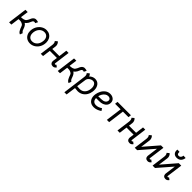

<svg xmlns="http://www.w3.org/2000/svg" viewBox="456 -2600 4745 4745"><g transform="rotate(45 2828.5 -227.0)"><path d="M168 -500 139 -294Q158 -294 184 -296.5Q210 -299 230 -305Q276 -318 295 -351Q307 -366 317 -387.5Q327 -409 329 -414Q334 -429 344 -448Q361 -479 381 -495.5Q401 -512 428 -518Q434 -519 447 -519Q469 -519 491.5 -514.5Q514 -510 525 -503L490 -435Q481 -446 460 -446Q439 -446 427 -436Q420 -432 413.5 -421Q407 -410 395 -383Q384 -356 372 -333Q342 -284 305 -259Q341 -236 357 -205Q371 -185 386 -141Q395 -112 405 -91Q429 -51 450 -45L423 26Q374 10 346 -51Q334 -71 326 -93Q318 -115 317 -119Q300 -164 290 -176Q270 -195 240 -206.5Q210 -218 185 -218H131L101 4H22L88 -500Z M539 -214Q539 -235 542 -256Q552 -330 591 -389.5Q630 -449 688.5 -483Q747 -517 814 -517Q877 -517 925 -488.5Q973 -460 999.5 -409Q1026 -358 1026 -293Q1026 -272 1023 -249Q1014 -175 975.5 -116Q937 -57 878.5 -23.5Q820 10 752 10Q689 10 640.5 -18.5Q592 -47 565.5 -98Q539 -149 539 -214ZM945 -257Q948 -277 948 -293Q948 -362 911.5 -402.5Q875 -443 812 -443Q738 -443 685 -389Q632 -335 621 -249Q619 -237 619 -213Q619 -145 655.5 -104.5Q692 -64 755 -64Q829 -64 881.5 -117Q934 -170 945 -257Z M1543 -83Q1543 -73 1547.5 -68Q1552 -63 1560 -63Q1578 -63 1590 -83L1644 -42Q1611 11 1553 11Q1511 11 1487 -12.5Q1463 -36 1463 -76Q1463 -88 1464 -94L1480 -209H1232L1205 0H1125L1172 -354Q1174 -366 1174 -388Q1174 -441 1147 -467L1204 -516Q1227 -502 1244 -465.5Q1261 -429 1256 -388L1242 -285H1490L1518 -500H1597L1543 -87Z M1868 -500 1839 -294Q1858 -294 1884 -296.5Q1910 -299 1930 -305Q1976 -318 1995 -351Q2007 -366 2017 -387.5Q2027 -409 2029 -414Q2034 -429 2044 -448Q2061 -479 2081 -495.5Q2101 -512 2128 -518Q2134 -519 2147 -519Q2169 -519 2191.5 -514.5Q2214 -510 2225 -503L2190 -435Q2181 -446 2160 -446Q2139 -446 2127 -436Q2120 -432 2113.5 -421Q2107 -410 2095 -383Q2084 -356 2072 -333Q2042 -284 2005 -259Q2041 -236 2057 -205Q2071 -185 2086 -141Q2095 -112 2105 -91Q2129 -51 2150 -45L2123 26Q2074 10 2046 -51Q2034 -71 2026 -93Q2018 -115 2017 -119Q2000 -164 1990 -176Q1970 -195 1940 -206.5Q1910 -218 1885 -218H1831L1801 4H1722L1788 -500Z M2697 -300Q2697 -277 2694 -253Q2684 -177 2648 -117.5Q2612 -58 2553.5 -24Q2495 10 2422 10Q2391 10 2323 1L2287 260H2210L2290 -352Q2293 -372 2293 -387Q2293 -439 2265 -465L2323 -514Q2337 -505 2349 -487.5Q2361 -470 2367 -448Q2395 -479 2434.5 -496.5Q2474 -514 2511 -514Q2601 -514 2649 -453.5Q2697 -393 2697 -300ZM2614 -255Q2617 -276 2617 -295Q2617 -359 2589 -399.5Q2561 -440 2510 -440Q2462 -440 2418 -407.5Q2374 -375 2364 -326L2328 -70Q2385 -64 2420 -64Q2502 -64 2552.5 -116Q2603 -168 2614 -255Z M2783 -196Q2783 -217 2786 -239Q2795 -306 2827.5 -369.5Q2860 -433 2915.5 -474Q2971 -515 3044 -515Q3114 -515 3161 -476Q3208 -437 3208 -372Q3208 -316 3177 -274.5Q3146 -233 3091.5 -211.5Q3037 -190 2968 -192H2865Q2868 -130 2899 -97.5Q2930 -65 2988 -65Q3068 -65 3146 -120L3186 -61Q3086 10 2983 10Q2887 10 2835 -47.5Q2783 -105 2783 -196ZM3129 -360Q3130 -364 3130 -372Q3130 -405 3106 -423Q3082 -441 3046 -441Q3000 -441 2963 -413Q2926 -385 2902.5 -343.5Q2879 -302 2871 -262L2974 -264Q3039 -264 3080.5 -288.5Q3122 -313 3129 -360Z M3491 -425H3297L3307 -501H3775L3765 -425H3571L3515 0H3435Z M4224 -83Q4224 -73 4228.5 -68Q4233 -63 4241 -63Q4259 -63 4271 -83L4325 -42Q4292 11 4234 11Q4192 11 4168 -12.5Q4144 -36 4144 -76Q4144 -88 4145 -94L4161 -209H3913L3886 0H3806L3853 -354Q3855 -366 3855 -388Q3855 -441 3828 -467L3885 -516Q3908 -502 3925 -465.5Q3942 -429 3937 -388L3923 -285H4171L4199 -500H4278L4224 -87Z M4826 -500H4912L4857 -87V-83Q4857 -73 4861.5 -68Q4866 -63 4874 -63Q4892 -63 4904 -83L4958 -42Q4925 11 4867 11Q4825 11 4801.5 -12Q4778 -35 4778 -75Q4778 -87 4779 -94L4816 -371L4494 0H4410L4457 -354Q4459 -366 4459 -388Q4459 -441 4432 -467L4489 -516Q4512 -502 4529 -465.5Q4546 -429 4541 -388L4506 -129Z M5449 -500H5535L5480 -87V-83Q5480 -73 5484.5 -68Q5489 -63 5497 -63Q5515 -63 5527 -83L5581 -42Q5548 11 5490 11Q5448 11 5424.5 -12Q5401 -35 5401 -75Q5401 -87 5402 -94L5439 -371L5117 0H5033L5080 -354Q5082 -366 5082 -388Q5082 -441 5055 -467L5112 -516Q5135 -502 5152 -465.5Q5169 -429 5164 -388L5129 -129ZM5185 -683Q5185 -698 5188 -714L5265 -710Q5264 -702 5264 -688Q5264 -625 5319 -625Q5355 -625 5375.5 -648.5Q5396 -672 5400 -714L5478 -710Q5469 -636 5426.5 -596Q5384 -556 5317 -556Q5254 -556 5219.5 -591Q5185 -626 5185 -683Z"/></g></svg>

Font: Bellota
Style: Bold Italic
Weight: 700
Italic angle: -7.5°
Designer: Kemie Guaida
Foundry: Kemie Guaida
Version: Version 4.001